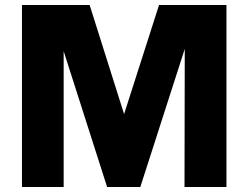

<svg xmlns="http://www.w3.org/2000/svg" viewBox="-20 -749 995 769"><path d="M68 0V-729H339L477 -292L617 -729H887V0H719L720 -553L542 0H409L235 -544V0Z"/></svg>

Font: BDO Grotesk ExtraBold
Style: Regular
Weight: 800
Designer: Deni Anggara
Foundry: Lokal Container
Version: Version 2.000